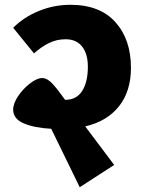

<svg xmlns="http://www.w3.org/2000/svg" viewBox="-20 -736 617 802"><path d="M336 -208 457 -47 313 46 194 -198Q122 -202 78.5 -221Q35 -240 35 -278Q35 -304 56 -335Q77 -366 106 -388Q135 -410 156 -410Q177 -410 198.5 -387Q220 -364 252 -319Q300 -319 323.5 -356.5Q347 -394 347 -457Q347 -511 323 -541.5Q299 -572 254 -572Q216 -572 184 -556Q152 -540 122 -513L35 -620Q80 -665 143 -690.5Q206 -716 274 -716Q397 -716 462 -643.5Q527 -571 527 -453Q527 -355 477 -292Q427 -229 336 -208Z"/></svg>

Font: FiraGO Heavy
Style: Regular
Weight: 900
Designer: bBox Type
Foundry: bBox Type GmbH
Version: Version 1.001